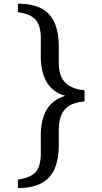

<svg xmlns="http://www.w3.org/2000/svg" viewBox="-20 -917 539 1019"><path d="M196.3 -620.1Q196.3 -445.3 326.7 -408.2Q196.3 -371.1 196.3 -196.3L196.8 -107.4Q196.8 -35.6 170.4 -4.9Q143.6 26.4 74.7 36.1L75.2 81.1Q178.2 81.1 231 33.7Q292 -21 292 -146.5V-230Q292 -336.9 368.7 -366.2Q394.5 -376 428.7 -378.9V-438Q324.7 -446.8 300.3 -522.5Q292 -549.3 292 -586.4V-670.4Q292 -851.6 162.6 -886.7Q122.6 -897.5 75.2 -897.5L74.7 -852.5Q143.1 -842.8 169.4 -812Q196.8 -780.8 196.8 -709.5Z"/></svg>

Font: Metamorphous
Style: Regular
Weight: 400
Designer: James Grieshaber
Foundry: James Grieshaber
Version: Version 1.001